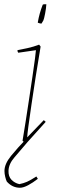

<svg xmlns="http://www.w3.org/2000/svg" viewBox="-20 -666 267 903"><path d="M149 -430 66 -418Q62 -422 62 -430Q79 -433 108.5 -439.5Q138 -446 164 -456L171 -447Q159 -377 148 -306Q137 -235 128 -174Q119 -113 113.5 -72Q108 -31 108 -20L186 -101L195 -93L106 6Q96 6 86 -4Q92 -39 100 -90.5Q108 -142 116.5 -198Q125 -254 132.5 -305Q140 -356 144.5 -390Q149 -424 149 -430ZM158 -559V-562Q165 -603 181 -644Q184 -646 189 -646Q194 -646 198 -646Q197 -627 192 -601.5Q187 -576 184 -570Q183 -568 179 -561.5Q175 -555 175 -555Q173 -555 168 -556Q163 -557 158 -559ZM100 -9H119Q75 43 48 74Q21 105 20 137Q19 164 34 179.5Q49 195 71 200Q91 196 107 189Q123 182 151 164L158 175Q135 193 112.5 205Q90 217 74 217Q38 217 12 188Q8 180 4.5 165.5Q1 151 1 138Q1 105 32 67Q63 29 100 -9Z"/></svg>

Font: Labrada Thin
Style: Italic
Weight: 100
Italic angle: -7°
Designer: Mercedes Jáuregui
Foundry: Omnibus-Type Team
Version: Version 1.000; ttfautohint (v1.8.4.7-5d5b)